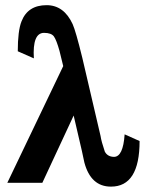

<svg xmlns="http://www.w3.org/2000/svg" viewBox="-20 -692 567 728"><path d="M509.3 -157.2Q509.3 16.1 400.4 15.6Q324.2 15.6 299.8 -76.2Q298.8 -79.1 290.5 -119.6L259.3 -253.9L140.6 1H7.8L219.7 -441.4Q212.4 -470.7 205.6 -499Q194.3 -539.6 184.6 -553.5Q174.8 -567.4 147 -567.4Q102.5 -567.4 108.4 -470.7L47.4 -497.6Q47.4 -575.2 61.5 -610.8Q85.4 -672.4 156.7 -672.4Q222.2 -672.4 255.4 -600.6Q267.1 -574.7 292 -473.1L361.3 -176.3Q364.3 -155.8 377.4 -117.2Q387.7 -97.7 412.1 -97.2Q446.8 -97.2 452.6 -182.6Z"/></svg>

Font: Accordance
Style: Bold
Weight: 700
Version: Version 1.2 (build January 31, 2020) Miklal Software Solutio